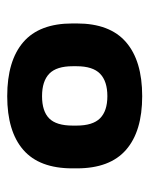

<svg xmlns="http://www.w3.org/2000/svg" viewBox="39 -568 414 532"><g transform="rotate(90 246.0 -302.0)"><path d="M246.5 -211.5Q205 -211.5 184.2 -231.5Q163.5 -251.5 163.5 -296.5V-307Q163.5 -352 184.2 -372.2Q205 -392.5 246.5 -392.5Q287.5 -392.5 307.8 -372.2Q328 -352 328 -307V-296.5Q328 -251 308 -231.2Q288 -211.5 246.5 -211.5ZM246.5 -115Q344 -115 395.2 -159.5Q446.5 -204 446.5 -295.5V-308Q446.5 -399.5 395.2 -444.2Q344 -489 246.5 -489Q148.5 -489 96.8 -444.2Q45 -399.5 45 -308V-295.5Q45 -204 96.8 -159.5Q148.5 -115 246.5 -115Z"/></g></svg>

Font: Anek Devanagari SemiBold
Style: Regular
Weight: 600
Designer: Kailash Malviya (Devanagari) & Yesha Goshar (Latin)
Foundry: Ek Type
Version: Version 1.003